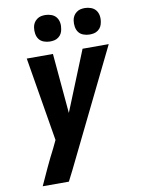

<svg xmlns="http://www.w3.org/2000/svg" viewBox="-102 -815 804 1098"><g transform="rotate(-10 300.0 -266.0)"><path d="M207 215H55Q78 164 101.5 113.5Q125 63 151 13L173 -33L92 -520H244L275 -172L416 -520H568L237 156ZM470 -593Q452 -593 434.5 -599.5Q417 -606 407 -619.5Q397 -633 394 -651.5Q391 -670 394 -689Q396 -702 402.5 -713.5Q409 -725 420.5 -733.5Q432 -742 444 -744.5Q456 -747 469 -747Q487 -747 504.5 -740.5Q522 -734 532.5 -720.5Q543 -707 546 -688.5Q549 -670 545 -651Q543 -638 537 -626.5Q531 -615 519.5 -606.5Q508 -598 495.5 -595.5Q483 -593 470 -593ZM240 -593Q222 -593 204.5 -599.5Q187 -606 177 -619.5Q167 -633 164 -651.5Q161 -670 164 -689Q166 -702 172.5 -713.5Q179 -725 190.5 -733.5Q202 -742 214 -744.5Q226 -747 239 -747Q257 -747 274.5 -740.5Q292 -734 302.5 -720.5Q313 -707 316 -688.5Q319 -670 315 -651Q313 -638 307 -626.5Q301 -615 289.5 -606.5Q278 -598 265.5 -595.5Q253 -593 240 -593Z"/></g></svg>

Font: Iosevka Heavy Extended Oblique
Style: Regular
Weight: 900
Width: 7
Italic angle: -9°
Monospace: yes
Designer: Belleve Invis
Foundry: Belleve Invis
Version: Version 32.5.0; ttfautohint (v1.8.4)